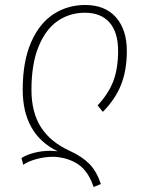

<svg xmlns="http://www.w3.org/2000/svg" viewBox="-20 -552 589 769"><path d="M234 81Q212 76 192 76Q160 76 126.5 85Q93 94 73 108L66 81Q86 68 117 60Q148 52 181 52Q191 52 211 54Q71 -14 71 -193Q71 -306 104.5 -382.5Q138 -459 194.5 -495.5Q251 -532 321 -532Q401 -532 444.5 -482.5Q488 -433 488 -348Q488 -272 465.5 -214Q443 -156 392 -104L371 -130Q415 -177 434 -227.5Q453 -278 453 -348Q453 -423 418.5 -462Q384 -501 320 -501Q259 -501 211 -468Q163 -435 134.5 -365.5Q106 -296 106 -192Q106 -102 144 -42.5Q182 17 259 52Q309 75 338 104.5Q367 134 384 185L355 197Q339 149 311 121Q283 93 234 81Z"/></svg>

Font: FiraGO UltraLight
Style: Italic
Weight: 200
Italic angle: -8°
Designer: bBox Type GmbH
Foundry: bBox Type GmbH
Version: Version 1.001